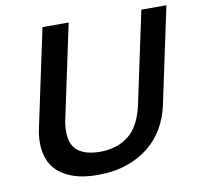

<svg xmlns="http://www.w3.org/2000/svg" viewBox="-76 -739 859 830"><g transform="rotate(-10 353.5 -324.5)"><path d="M192 -256Q188 -240 186.5 -225.5Q185 -211 185 -198Q185 -138 219 -112Q253 -86 315 -86Q390 -86 440.5 -125.5Q491 -165 511 -256L597 -660H707L616 -232Q605 -183 580 -139Q555 -95 514 -61.5Q473 -28 416.5 -8.5Q360 11 288 11Q228 11 185.5 -3Q143 -17 116 -41Q89 -65 77 -98Q65 -131 65 -169Q65 -201 72 -232L163 -660H278Z"/></g></svg>

Font: Quattrocento Sans
Style: Bold Italic
Weight: 700
Designer: Pablo Impallari
Foundry: Pablo Impallari, Igino Marini, Brenda Gallo
Version: Version 2.000